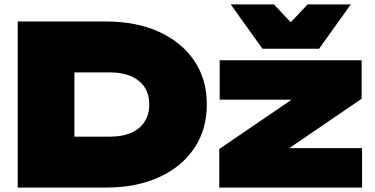

<svg xmlns="http://www.w3.org/2000/svg" viewBox="-20 -847 1694 867"><path d="M458 -750Q595 -750 697.5 -703.5Q800 -657 857 -573Q914 -489 914 -375Q914 -262 857 -177.5Q800 -93 697.5 -46.5Q595 0 458 0H60V-750ZM316 -115 200 -230H478Q533 -230 572.5 -247.5Q612 -265 633 -297.5Q654 -330 654 -375Q654 -421 633 -453Q612 -485 572.5 -502.5Q533 -520 478 -520H200L316 -635ZM970 0V-174L1332 -421L1517 -397H972V-575H1613V-401L1251 -154L1095 -178H1615V0ZM1421 -627H1165L1022 -827H1217L1353 -683H1233L1369 -827H1564Z"/></svg>

Font: Unbounded Black
Style: Regular
Weight: 900
Designer: Luke Prowse, Jean-Baptiste Morizot, Fátima Lázaro, Florian Runge
Foundry: NaN
Version: Version 1.701;gftools[0.9.28.dev5+ged2979d]